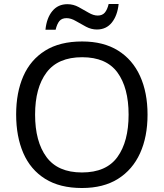

<svg xmlns="http://www.w3.org/2000/svg" viewBox="-20 -933 821 963"><path d="M720 -358Q720 -247 682.5 -164.5Q645 -82 572 -36Q499 10 391 10Q280 10 206.5 -36Q133 -82 97 -165Q61 -248 61 -359Q61 -469 97 -551Q133 -633 206.5 -679Q280 -725 392 -725Q499 -725 572 -679.5Q645 -634 682.5 -551.5Q720 -469 720 -358ZM156 -358Q156 -223 213 -145.5Q270 -68 391 -68Q513 -68 569 -145.5Q625 -223 625 -358Q625 -493 569 -569.5Q513 -646 392 -646Q271 -646 213.5 -569.5Q156 -493 156 -358ZM208 -784Q214 -843 242.5 -877.5Q271 -912 318 -912Q348 -912 374.5 -897.5Q401 -883 425 -869Q449 -855 470 -855Q493 -855 505.5 -869.5Q518 -884 525 -913H575Q569 -855 541 -820Q513 -785 466 -785Q438 -785 411.5 -799Q385 -813 360.5 -827.5Q336 -842 314 -842Q290 -842 278 -827.5Q266 -813 259 -784Z"/></svg>

Font: Noto Sans Tifinagh Rhissa Ixa
Style: Regular
Weight: 400
Designer: JamraPatel
Foundry: JamraPatel LLC
Version: Version 2.006; ttfautohint (v1.8.4.7-5d5b)